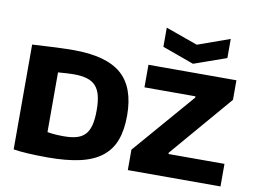

<svg xmlns="http://www.w3.org/2000/svg" viewBox="-100 -1164 1750 1324"><g transform="rotate(10 774.5 -502.0)"><path d="M964 -1014 1188 -934 1412 -1014V-880L1185 -800L964 -880ZM870 -143 1241 -573V-582H884V-740H1500V-603L1127 -167V-158H1519V0H870ZM310 10Q275 10 240.5 9Q206 8 174.5 6.5Q143 5 116 2Q89 -1 70 -4V-738Q259 -750 360 -750Q588 -750 694 -658.5Q800 -567 800 -369Q800 -267 773 -195.5Q746 -124 687 -78Q628 -32 535 -11Q442 10 310 10ZM395 -153Q449 -153 485.5 -164Q522 -175 544.5 -200Q567 -225 577 -266.5Q587 -308 587 -369Q587 -429 576.5 -470.5Q566 -512 543 -537.5Q520 -563 482 -574.5Q444 -586 390 -586Q370 -586 343.5 -584.5Q317 -583 279 -580V-162Q305 -157 334.5 -155Q364 -153 395 -153Z"/></g></svg>

Font: Encode Sans Wide
Style: ExtraBold
Weight: 800
Designer: Pablo Impallari, Andres Torresi
Foundry: Pablo Impallari, Andres Torresi
Version: Version 1.000; ttfautohint (v1.00) -l 8 -r 50 -G 200 -x 14 -